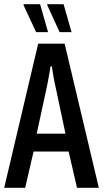

<svg xmlns="http://www.w3.org/2000/svg" viewBox="-20 -895 491 915"><path d="M0 0 162 -687H288L451 0H347L307 -173H140L100 0ZM155 -258H292L245 -480Q243 -488 240.5 -500Q238 -512 235.5 -526Q233 -540 231 -553.5Q229 -567 227 -579H221Q219 -565 215.5 -546.5Q212 -528 209 -510Q206 -492 203 -480ZM264 -742 205 -871V-875H283L321 -742ZM152 -742 92 -871 93 -875H171L209 -742Z"/></svg>

Font: Archivo ExtraCondensed Medium
Style: Regular
Weight: 500
Width: 2
Designer: Hector Gatti
Foundry: Omnibus-Type
Version: Version 2.001